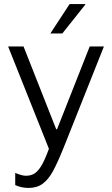

<svg xmlns="http://www.w3.org/2000/svg" viewBox="-20 -740 552 946"><path d="M257 -103H261L422 -511H492L295 -16Q264 61 241.5 102.5Q219 144 190.5 165Q162 186 121 186Q86 186 55 172V112Q89 126 107 126Q134 126 152 113.5Q170 101 186 73Q202 45 221 -7L20 -511H96ZM400 -720V-717L287 -575H228L323 -720Z"/></svg>

Font: Chivo Light
Style: Regular
Weight: 300
Designer: Hector Gatti
Foundry: Omnibus-Type
Version: Version 1.007